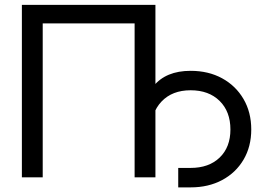

<svg xmlns="http://www.w3.org/2000/svg" viewBox="-20 -748 1115 810"><path d="M635.7 -727.5V0H547.9V-649.4H160.2V0H72.3V-727.5ZM731.9 42.5V-39.6H784.2Q861.3 -39.6 906.7 -83.3Q952.1 -127 952.1 -201.7Q952.1 -277.3 906.5 -322.3Q860.8 -367.2 784.2 -367.2Q706.5 -367.2 661.4 -319.6Q616.2 -272 616.2 -189.9H575.2Q575.2 -449.2 784.2 -449.2Q859.4 -449.2 917 -417.7Q974.6 -386.2 1007.3 -330.3Q1040 -274.4 1040 -201.7Q1040 -129.4 1007.3 -74.2Q974.6 -19 917 11.7Q859.4 42.5 784.2 42.5Z"/></svg>

Font: Inter Display
Style: Regular
Weight: 400
Designer: Rasmus Andersson
Foundry: rsms
Version: Version 4.001;git-9221beed3